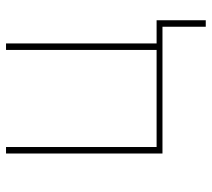

<svg xmlns="http://www.w3.org/2000/svg" viewBox="-52 -494 686 621"><g transform="rotate(-90 290.5 -183.0)"><path d="M515 140V0H105V-506H126V-19H440V-506H461V-19H536V140Z"/></g></svg>

Font: IBM Plex Sans Thin
Style: Regular
Weight: 250
Designer: Mike Abbink, Paul van der Laan, Pieter van Rosmalen
Foundry: Bold Monday
Version: Version 3.201